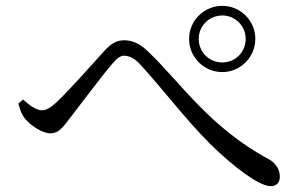

<svg xmlns="http://www.w3.org/2000/svg" viewBox="-20 -705 1040 658"><path d="M628 -572C628 -509 679 -458 742 -458C804 -458 855 -509 855 -572C855 -634 804 -685 742 -685C679 -685 628 -634 628 -572ZM661 -572C661 -616 697 -652 742 -652C786 -652 822 -616 822 -572C822 -526 786 -491 742 -491C697 -491 661 -526 661 -572ZM43 -350C48 -330 55 -311 66 -298C87 -273 126 -248 153 -248C181 -248 196 -269 221 -302C259 -351 330 -446 366 -488C381 -506 393 -514 405 -514C420 -514 437 -508 456 -489C534 -405 614 -298 699 -213C784 -129 870 -67 907 -67C929 -67 939 -80 939 -100C939 -123 926 -146 900 -160C699 -268 597 -424 489 -527C458 -558 431 -567 405 -567C379 -567 359 -554 338 -531C300 -489 218 -396 172 -353C154 -336 137 -327 124 -327C106 -327 83 -342 59 -364Z"/></svg>

Font: Harano Aji Mincho K1
Style: Regular
Weight: 400
Foundry: Masamichi Hosoda
Version: HaranoAjiMinchoK1-Regular version 20230610;ttx 4.39.4